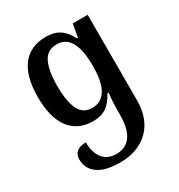

<svg xmlns="http://www.w3.org/2000/svg" viewBox="-181 -623 943 1013"><g transform="rotate(-30 290.5 -116.5)"><path d="M77 147Q77 117 96.5 101.5Q116 86 152 86Q152 149 180.5 184.5Q209 220 263 220Q320 220 350.5 177.5Q381 135 381 50V24Q381 -27 387 -81H380Q356 -35 324 -13Q292 9 244 9Q151 9 101.5 -56Q52 -121 52 -247Q52 -372 102 -437Q152 -502 248 -502Q297 -502 330.5 -480Q364 -458 385 -413H392L406 -492H497V27Q497 142 431.5 205.5Q366 269 258 269Q168 269 122.5 236.5Q77 204 77 147ZM386 -246Q386 -439 277 -439Q218 -439 194 -388.5Q170 -338 170 -246Q170 -155 193.5 -104.5Q217 -54 274 -54Q327 -54 356.5 -100Q386 -146 386 -246Z"/></g></svg>

Font: Noto Serif Armenian Medium
Style: Regular
Weight: 500
Designer: Monotype Design team
Foundry: Monotype Imaging Inc.
Version: Version 1.000